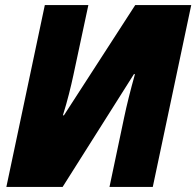

<svg xmlns="http://www.w3.org/2000/svg" viewBox="-20 -734 771 754"><path d="M5 0H226L506 -443H510C492 -379 477 -318 468 -275L410 0H580L731 -714H511L231 -281H227C245 -338 259 -396 268 -438L327 -714H156Z"/></svg>

Font: Noto Sans UI SemiCondensed Black
Style: Italic
Weight: 900
Width: 4
Italic angle: -372°
Designer: Monotype Design Team
Foundry: Monotype Imaging Inc.
Version: Version 1.901